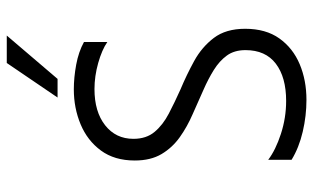

<svg xmlns="http://www.w3.org/2000/svg" viewBox="-199 -719 925 567"><g transform="rotate(-90 263.5 -435.5)"><path d="M423 -650V-581Q400 -597 361 -608Q322 -619 284 -619Q217 -619 177 -587.5Q137 -556 137 -504Q137 -466 157.5 -441.5Q178 -417 211.5 -399.5Q245 -382 283 -365Q326 -347 367 -324.5Q408 -302 435 -266.5Q462 -231 462 -174Q462 -113 433.5 -73Q405 -33 357.5 -13Q310 7 252 7Q205 7 158 -4Q111 -15 75 -37V-106Q104 -84 151.5 -68.5Q199 -53 249 -53Q319 -53 359 -83.5Q399 -114 399 -173Q399 -206 383 -228Q367 -250 340.5 -266.5Q314 -283 282 -297Q247 -313 210 -329Q173 -345 142 -367Q111 -389 92 -421Q73 -453 73 -500Q73 -560 102.5 -600Q132 -640 180 -660Q228 -680 283 -680Q318 -680 356 -673Q394 -666 423 -650ZM259 -728 361 -878H442L314 -728Z"/></g></svg>

Font: Hind Variable Light
Style: Regular
Weight: 300
Designer: Manushi Parikh, Satya Rajpurohit
Foundry: Indian Type Foundry
Version: Version 3.000